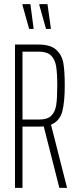

<svg xmlns="http://www.w3.org/2000/svg" viewBox="-20 -902 371 922"><path d="M265 0 190 -295Q184 -294 170 -294H88V0H52V-688H166Q223 -688 250.5 -662.5Q278 -637 284.5 -597.5Q291 -558 291 -491Q291 -412 279 -366.5Q267 -321 225 -303L302 0ZM255 -491Q255 -551 249.5 -584Q244 -617 225 -635.5Q206 -654 165 -654H88V-328H169Q208 -328 226.5 -346.5Q245 -365 250 -398Q255 -431 255 -491ZM141 -763H120L88 -877V-882H126L141 -768ZM224 -763H201L169 -877V-882H208L224 -768Z"/></svg>

Font: Saira Ultra Condensed Thin
Style: Regular
Weight: 100
Width: 1
Designer: Hector Gatti with collaboration of the Omnibus-Type team
Foundry: Omnibus-Type
Version: Version 1.001; ttfautohint (v1.8)